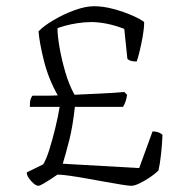

<svg xmlns="http://www.w3.org/2000/svg" viewBox="-20 -598 579 618"><path d="M103 0Q94 0 80 -15.5Q66 -31 66 -43L119 -69Q129 -85 139 -117Q149 -149 158 -186Q167 -223 172 -254H76Q76 -272 79 -280Q82 -288 85 -290Q103 -290 125.5 -290Q148 -290 166 -291Q136 -344 121.5 -402Q107 -460 104 -497Q120 -514 152 -533Q184 -552 219.5 -565Q255 -578 283 -578Q312 -578 345.5 -569Q379 -560 406 -548Q433 -536 444 -527Q444 -507 439.5 -481.5Q435 -456 429.5 -433.5Q424 -411 420 -400Q397 -400 390 -409L380 -505Q352 -516 324.5 -521.5Q297 -527 274 -527Q253 -527 230 -523.5Q207 -520 189 -515Q171 -510 165 -507Q165 -484 171.5 -446Q178 -408 190 -366.5Q202 -325 220 -293Q260 -295 305.5 -297Q351 -299 380 -302L389 -293Q386 -270 376 -254H221Q214 -190 203 -147Q192 -104 182 -71L428 -57L471 -175Q482 -175 490 -172Q498 -169 503 -164Q502 -136 498.5 -103Q495 -70 490 -49Q480 -39 463 -27.5Q446 -16 429.5 -8Q413 0 403 0Q395 0 372.5 -3.5Q350 -7 320 -12.5Q290 -18 259 -23.5Q228 -29 203 -32.5Q178 -36 165 -36Q158 -31 145 -22.5Q132 -14 120 -7Q108 0 103 0Z"/></svg>

Font: Texturina Thin
Style: Regular
Weight: 100
Designer: Guillermo Torres Carreño
Foundry: Omnibus-Type
Version: Version 1.002; ttfautohint (v1.8.3)